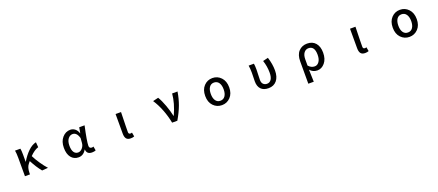

<svg xmlns="http://www.w3.org/2000/svg" viewBox="115 -2106 8770 3848"><g transform="rotate(-20 4500.0 -181.5)"><path d="M791 0 663.1 9.8Q573.2 -98.6 494.1 -252Q490.2 -247.1 476.6 -231Q462.9 -214.8 456.1 -205.1Q409.2 -148.4 407.2 -30.3V0H299.8V-393.6Q299.8 -487.3 288.1 -549.8H402.3Q412.1 -510.7 412.1 -418.9V-268.6H416Q485.4 -384.8 568.8 -465.3Q652.3 -545.9 739.3 -564.5L748 -456.1Q660.2 -429.7 565.4 -332Q606.4 -249 668.9 -157.2Q731.4 -65.4 791 0Z M1441.4 12.7Q1343.8 12.7 1285.2 -60.5Q1226.6 -133.8 1226.6 -266.6Q1226.6 -401.4 1297.9 -482.9Q1369.1 -564.5 1468.8 -564.5Q1522.5 -564.5 1565.9 -531.7Q1609.4 -499 1632.8 -430.7H1635.7L1657.2 -549.8H1771.5Q1702.1 -232.4 1702.1 -135.7Q1702.1 -108.4 1716.8 -94.7Q1731.4 -81.1 1755.9 -81.1Q1774.4 -81.1 1793 -88.9L1808.6 -2Q1777.3 12.7 1729.5 12.7Q1617.2 12.7 1610.4 -91.8H1606.4Q1546.9 12.7 1441.4 12.7ZM1466.8 -82Q1515.6 -82 1556.2 -127.9Q1596.7 -173.8 1601.6 -236.3L1609.4 -336.9Q1573.2 -467.8 1483.4 -467.8Q1426.8 -467.8 1386.2 -415.5Q1345.7 -363.3 1345.7 -268.6Q1345.7 -177.7 1377.4 -129.9Q1409.2 -82 1466.8 -82Z M2553.7 12.7Q2488.3 12.7 2460.4 -23.9Q2432.6 -60.5 2432.6 -132.8V-549.8H2548.8Q2547.9 -502 2545.4 -411.1Q2543 -320.3 2541.5 -250Q2540 -179.7 2540 -126Q2540 -81.1 2581.1 -81.1Q2597.7 -81.1 2614.3 -87.9L2629.9 -1Q2597.7 12.7 2553.7 12.7Z M3549.8 0H3438.5Q3410.2 -149.4 3354.5 -290.5Q3298.8 -431.6 3228.5 -536.1L3345.7 -564.5Q3395.5 -483.4 3441.9 -356Q3488.3 -228.5 3511.7 -118.2H3516.6Q3622.1 -348.6 3638.7 -549.8H3753.9Q3730.5 -403.3 3683.1 -274.9Q3635.7 -146.5 3549.8 0Z M4500 12.7Q4391.6 12.7 4317.9 -64.5Q4244.1 -141.6 4244.1 -274.4Q4244.1 -408.2 4317.9 -486.3Q4391.6 -564.5 4500 -564.5Q4607.4 -564.5 4681.6 -486.3Q4755.9 -408.2 4755.9 -274.4Q4755.9 -142.6 4681.6 -64.9Q4607.4 12.7 4500 12.7ZM4637.7 -274.4Q4637.7 -364.3 4601.6 -416.5Q4565.4 -468.8 4500 -468.8Q4434.6 -468.8 4398.9 -416.5Q4363.3 -364.3 4363.3 -274.4Q4363.3 -184.6 4398.9 -132.8Q4434.6 -81.1 4500 -81.1Q4565.4 -81.1 4601.6 -133.3Q4637.7 -185.5 4637.7 -274.4Z M5494.1 12.7Q5388.7 12.7 5333.5 -44.9Q5278.3 -102.5 5278.3 -210Q5278.3 -240.2 5280.3 -301.3Q5282.2 -362.3 5282.2 -393.6Q5282.2 -480.5 5270.5 -549.8H5382.8Q5391.6 -506.8 5391.6 -418.9Q5391.6 -392.6 5388.2 -315.4Q5384.8 -238.3 5384.8 -202.1Q5384.8 -141.6 5416 -111.3Q5447.3 -81.1 5495.1 -81.1Q5551.8 -81.1 5585 -129.9Q5618.2 -178.7 5618.2 -275.4Q5618.2 -408.2 5575.2 -537.1L5686.5 -564.5Q5734.4 -416 5734.4 -279.3Q5734.4 -140.6 5669.9 -64Q5605.5 12.7 5494.1 12.7Z M6270.5 200.2V-276.4Q6270.5 -417 6340.3 -490.7Q6410.2 -564.5 6519.5 -564.5Q6634.8 -564.5 6698.7 -489.7Q6762.7 -415 6762.7 -284.2Q6762.7 -148.4 6695.3 -67.9Q6627.9 12.7 6535.2 12.7Q6440.4 12.7 6378.9 -59.6Q6385.7 177.7 6386.7 200.2ZM6512.7 -82Q6569.3 -82 6606.9 -135.3Q6644.5 -188.5 6644.5 -282.2Q6644.5 -467.8 6514.6 -467.8Q6456.1 -467.8 6418 -418.5Q6379.9 -369.1 6379.9 -279.3V-147.5Q6435.5 -82 6512.7 -82Z M7553.7 12.7Q7488.3 12.7 7460.4 -23.9Q7432.6 -60.5 7432.6 -132.8V-549.8H7548.8Q7547.9 -502 7545.4 -411.1Q7543 -320.3 7541.5 -250Q7540 -179.7 7540 -126Q7540 -81.1 7581.1 -81.1Q7597.7 -81.1 7614.3 -87.9L7629.9 -1Q7597.7 12.7 7553.7 12.7Z M8500 12.7Q8391.6 12.7 8317.9 -64.5Q8244.1 -141.6 8244.1 -274.4Q8244.1 -408.2 8317.9 -486.3Q8391.6 -564.5 8500 -564.5Q8607.4 -564.5 8681.6 -486.3Q8755.9 -408.2 8755.9 -274.4Q8755.9 -142.6 8681.6 -64.9Q8607.4 12.7 8500 12.7ZM8637.7 -274.4Q8637.7 -364.3 8601.6 -416.5Q8565.4 -468.8 8500 -468.8Q8434.6 -468.8 8398.9 -416.5Q8363.3 -364.3 8363.3 -274.4Q8363.3 -184.6 8398.9 -132.8Q8434.6 -81.1 8500 -81.1Q8565.4 -81.1 8601.6 -133.3Q8637.7 -185.5 8637.7 -274.4Z"/></g></svg>

Font: GenEi Gothic M SemiBold
Style: Regular
Weight: 500
Designer: o_tamon (Modified); [Source Han Sans]
Ryoko NISHIZUKA  (kana & ideographs); Paul D. Hunt (Latin, Greek & Cyrillic); Wenl
Version: Version 1.1a;Original Version 1.004